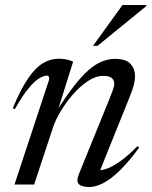

<svg xmlns="http://www.w3.org/2000/svg" viewBox="-20 -738 606 768"><path d="M39.5 -301.5 31 -305Q62.5 -380.5 91.8 -423.5Q121 -466.5 151 -484.8Q181 -503 214 -503Q225.5 -503 235.2 -501.8Q245 -500.5 254 -498Q263 -495.5 272.5 -491.5L207.5 -284H201Q240.5 -348 273.2 -390.5Q306 -433 334.2 -457.5Q362.5 -482 388.2 -492.2Q414 -502.5 439.5 -502.5Q484 -502.5 502 -482.5Q520 -462.5 520 -433Q520 -416.5 514.8 -396.2Q509.5 -376 492.5 -335L374.5 -42L366.5 -57.5Q381.5 -55 404.8 -62.5Q428 -70 459.2 -91.8Q490.5 -113.5 530 -153.5L536.5 -147.5Q495 -90.5 459 -55.8Q423 -21 393 -5.5Q363 10 338 10Q306 10 295 -2Q284 -14 296.5 -44L416 -338Q427.5 -366.5 432.2 -380.2Q437 -394 437 -403Q437 -418 426.5 -426.2Q416 -434.5 392.5 -434.5Q363 -434.5 331.8 -413.8Q300.5 -393 272.2 -360.8Q244 -328.5 223 -293.5Q202 -258.5 192.5 -229.5L116.5 0H38L176 -418Q177.5 -424.5 175.8 -430Q174 -435.5 167 -435.5Q155 -435.5 136.5 -424.5Q118 -413.5 94 -384.5Q70 -355.5 39.5 -301.5ZM352 -554.5 470 -718H565.5L564.5 -713L370 -554.5Z"/></svg>

Font: Newsreader 60pt
Style: Italic
Weight: 400
Italic angle: -17°
Designer: Hugues Gentile
Foundry: Production Type
Version: Version 1.003